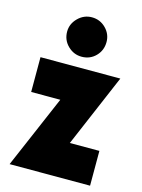

<svg xmlns="http://www.w3.org/2000/svg" viewBox="-115 -819 653 885"><g transform="rotate(15 212.0 -376.0)"><path d="M169 -347H30V-513H411L263 -166H404V0H20ZM118 -659Q118 -696 146 -724Q174 -752 212 -752Q251 -752 278.5 -724.5Q306 -697 306 -659Q306 -619 279 -591.5Q252 -564 212 -564Q174 -564 146 -591.5Q118 -619 118 -659Z"/></g></svg>

Font: Lineal Heavy
Style: Regular
Weight: 900
Designer: Created by Frank Adebiaye with contributions from Anton Moglia & Ariel Martín Pérez
Created by Frank ADEBIAYE with FontF
Foundry: Velvetyne Type Foundry
Version: Version 2.000